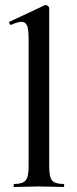

<svg xmlns="http://www.w3.org/2000/svg" viewBox="-20 -745 305 765"><path d="M37 0Q34 0 34 -6Q34 -12 37 -12Q70 -12 82 -26Q94 -40 94 -81V-592Q94 -627 88 -642.5Q82 -658 65 -658Q51 -658 24 -646Q21 -645 18 -651Q15 -657 17 -658L158 -724Q160 -725 162 -725Q166 -725 171 -721Q176 -717 176 -714V-81Q176 -40 187.5 -26Q199 -12 233 -12Q236 -12 236 -6Q236 0 233 0Q214 0 188.5 -1Q163 -2 135 -2Q107 -2 81.5 -1Q56 0 37 0Z"/></svg>

Font: Cormorant Light SemiBold
Style: Regular
Weight: 600
Version: Version 4.000